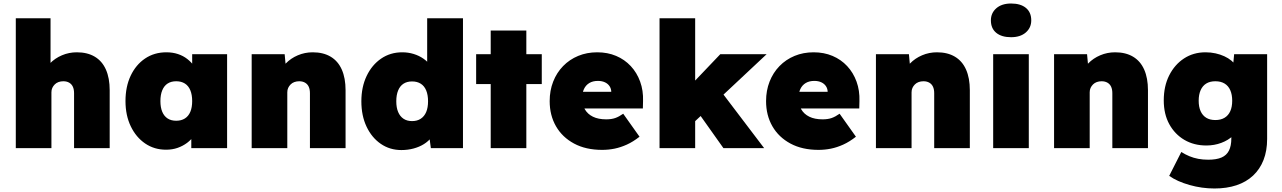

<svg xmlns="http://www.w3.org/2000/svg" viewBox="-20 -844 7305 1094"><path d="M70 0V-740H268V-427L225 -415Q236 -453 264.5 -482.5Q293 -512 333 -529Q373 -546 418 -546Q478 -546 520 -521Q562 -496 583.5 -447.5Q605 -399 605 -330V0H402V-313Q402 -335 395 -350Q388 -365 374 -373Q360 -381 341 -381Q326 -381 313.5 -376.5Q301 -372 292 -363Q283 -354 278 -343Q273 -332 273 -318V0H172Q134 0 108.5 0Q83 0 70 0Z M926 9Q859 9 807 -26.5Q755 -62 725 -124.5Q695 -187 695 -268Q695 -350 724.5 -412.5Q754 -475 806.5 -510.5Q859 -546 928 -546Q964 -546 994 -536Q1024 -526 1047 -508Q1070 -490 1087 -466.5Q1104 -443 1116 -416L1075 -417V-535H1274V0H1070V-131L1115 -127Q1105 -98 1087.5 -73Q1070 -48 1046 -30Q1022 -12 992 -1.5Q962 9 926 9ZM984 -156Q1013 -156 1033.5 -169Q1054 -182 1064.5 -207Q1075 -232 1075 -268Q1075 -304 1064.5 -329.5Q1054 -355 1033.5 -368Q1013 -381 984 -381Q955 -381 935 -368Q915 -355 904.5 -329.5Q894 -304 894 -268Q894 -232 904.5 -207Q915 -182 935 -169Q955 -156 984 -156Z M1414 0V-535H1602L1612 -427L1569 -415Q1580 -453 1608.5 -482.5Q1637 -512 1677 -529Q1717 -546 1762 -546Q1822 -546 1864 -521Q1906 -496 1927.5 -447.5Q1949 -399 1949 -330V0H1746V-313Q1746 -335 1739 -350Q1732 -365 1718 -373Q1704 -381 1685 -381Q1670 -381 1657.5 -376.5Q1645 -372 1636 -363Q1627 -354 1622 -343Q1617 -332 1617 -318V0H1516Q1478 0 1452.5 0Q1427 0 1414 0Z M2267 11Q2201 11 2149.5 -24.5Q2098 -60 2068.5 -122.5Q2039 -185 2039 -267Q2039 -348 2069 -411Q2099 -474 2151.5 -510Q2204 -546 2272 -546Q2306 -546 2337 -536.5Q2368 -527 2393 -509.5Q2418 -492 2435.5 -468.5Q2453 -445 2459 -418L2414 -404V-740H2618V0H2435L2419 -118L2460 -109Q2455 -83 2438 -61Q2421 -39 2395.5 -23Q2370 -7 2337 2Q2304 11 2267 11ZM2328 -154Q2357 -154 2377.5 -167.5Q2398 -181 2408.5 -206Q2419 -231 2419 -267Q2419 -303 2408.5 -328.5Q2398 -354 2377.5 -367Q2357 -380 2328 -380Q2299 -380 2279 -367Q2259 -354 2248.5 -328.5Q2238 -303 2238 -267Q2238 -231 2248.5 -206Q2259 -181 2279 -167.5Q2299 -154 2328 -154Z M2776 0V-670H2979V0ZM2693 -365V-535H3067V-365Z M3411 10Q3318 10 3251 -26Q3184 -62 3148 -124.5Q3112 -187 3112 -268Q3112 -328 3132 -379Q3152 -430 3188.5 -467.5Q3225 -505 3274.5 -525.5Q3324 -546 3383 -546Q3442 -546 3490.5 -525.5Q3539 -505 3574 -467.5Q3609 -430 3627.5 -379Q3646 -328 3644 -268L3643 -226H3224L3201 -321H3482L3463 -301V-319Q3463 -338 3453.5 -352.5Q3444 -367 3427 -375Q3410 -383 3387 -383Q3358 -383 3338 -371Q3318 -359 3307.5 -337Q3297 -315 3297 -284Q3297 -248 3312.5 -221Q3328 -194 3358.5 -179Q3389 -164 3434 -164Q3464 -164 3485.5 -171.5Q3507 -179 3531 -196L3624 -65Q3587 -36 3551.5 -20Q3516 -4 3481.5 3Q3447 10 3411 10Z M3937 -150 3837 -276 4084 -535H4348ZM3738 0V-740H3941V0ZM4102 0 3924 -251 4066 -353 4334 0Z M4644 10Q4551 10 4484 -26Q4417 -62 4381 -124.5Q4345 -187 4345 -268Q4345 -328 4365 -379Q4385 -430 4421.5 -467.5Q4458 -505 4507.5 -525.5Q4557 -546 4616 -546Q4675 -546 4723.5 -525.5Q4772 -505 4807 -467.5Q4842 -430 4860.5 -379Q4879 -328 4877 -268L4876 -226H4457L4434 -321H4715L4696 -301V-319Q4696 -338 4686.5 -352.5Q4677 -367 4660 -375Q4643 -383 4620 -383Q4591 -383 4571 -371Q4551 -359 4540.5 -337Q4530 -315 4530 -284Q4530 -248 4545.5 -221Q4561 -194 4591.5 -179Q4622 -164 4667 -164Q4697 -164 4718.5 -171.5Q4740 -179 4764 -196L4857 -65Q4820 -36 4784.5 -20Q4749 -4 4714.5 3Q4680 10 4644 10Z M4971 0V-535H5159L5169 -427L5126 -415Q5137 -453 5165.5 -482.5Q5194 -512 5234 -529Q5274 -546 5319 -546Q5379 -546 5421 -521Q5463 -496 5484.5 -447.5Q5506 -399 5506 -330V0H5303V-313Q5303 -335 5296 -350Q5289 -365 5275 -373Q5261 -381 5242 -381Q5227 -381 5214.5 -376.5Q5202 -372 5193 -363Q5184 -354 5179 -343Q5174 -332 5174 -318V0H5073Q5035 0 5009.5 0Q4984 0 4971 0Z M5639 0V-535H5842V0ZM5741 -632Q5687 -632 5656.5 -657Q5626 -682 5626 -728Q5626 -770 5657 -797Q5688 -824 5741 -824Q5795 -824 5825.5 -799Q5856 -774 5856 -728Q5856 -686 5825 -659Q5794 -632 5741 -632Z M5986 0V-535H6174L6184 -427L6141 -415Q6152 -453 6180.5 -482.5Q6209 -512 6249 -529Q6289 -546 6334 -546Q6394 -546 6436 -521Q6478 -496 6499.5 -447.5Q6521 -399 6521 -330V0H6318V-313Q6318 -335 6311 -350Q6304 -365 6290 -373Q6276 -381 6257 -381Q6242 -381 6229.5 -376.5Q6217 -372 6208 -363Q6199 -354 6194 -343Q6189 -332 6189 -318V0H6088Q6050 0 6024.5 0Q5999 0 5986 0Z M6900 230Q6828 230 6757.5 210Q6687 190 6642 158L6711 22Q6733 36 6757 46Q6781 56 6807.5 61Q6834 66 6864 66Q6911 66 6940 53.5Q6969 41 6982.5 14Q6996 -13 6996 -55V-135L7041 -131Q7033 -97 7006 -71Q6979 -45 6939 -30Q6899 -15 6854 -15Q6783 -15 6728.5 -47Q6674 -79 6642.5 -136.5Q6611 -194 6611 -272Q6611 -353 6642 -414.5Q6673 -476 6726.5 -511Q6780 -546 6849 -546Q6879 -546 6906 -540Q6933 -534 6956 -523.5Q6979 -513 6997 -498Q7015 -483 7026.5 -465Q7038 -447 7042 -426L7001 -417L7012 -535H7200V-52Q7200 15 7179.5 67.5Q7159 120 7120 156.5Q7081 193 7025.5 211.5Q6970 230 6900 230ZM6905 -160Q6936 -160 6957.5 -173Q6979 -186 6990 -210.5Q7001 -235 7001 -270Q7001 -305 6990 -330Q6979 -355 6957.5 -368Q6936 -381 6905 -381Q6874 -381 6853 -368Q6832 -355 6821 -330Q6810 -305 6810 -270Q6810 -235 6821 -210.5Q6832 -186 6853 -173Q6874 -160 6905 -160Z"/></svg>

Font: Lexend Deca Black
Style: Regular
Weight: 900
Designer: Bonnie Shaver-Troup, Thomas Jockin
Foundry: Lexend
Version: Version 1.007